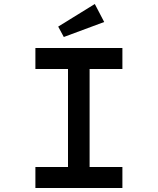

<svg xmlns="http://www.w3.org/2000/svg" viewBox="-20 -940 789 960"><path d="M501 -830 454 -920 271 -807 299 -755ZM592 0V-105H428V-595H592V-700H157V-595H320V-105H157V0Z"/></svg>

Font: Lexend Peta
Style: Regular
Weight: 400
Designer: Bonnie Shaver-Troup, Thomas Jockin
Foundry: Lexend
Version: Version 1.007